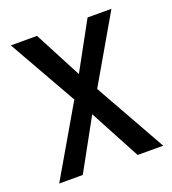

<svg xmlns="http://www.w3.org/2000/svg" viewBox="-97 -559 570 635"><g transform="rotate(-20 188.0 -242.0)"><path d="M281 0 186 -178 88 0H5L147 -244L11 -484H103L190 -318L281 -484H365L230 -251L371 0Z"/></g></svg>

Font: Pragati Narrow
Style: Regular
Weight: 400
Designer: Hector Gatti, Marcela Romero, Pablo Cosgaya and Nicolas Silva
Foundry: Omnibus-Type
Version: Version 1.010; ttfautohint (v1.3)